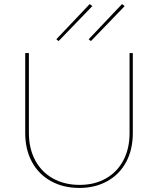

<svg xmlns="http://www.w3.org/2000/svg" viewBox="-20 -919 777 944"><path d="M104 -265V-658H122V-266Q122 -189 153 -131Q184 -73 240.5 -41.5Q297 -10 372 -10Q445 -10 500.5 -41.5Q556 -73 586.5 -130.5Q617 -188 617 -264V-658H633V-265Q633 -184 600.5 -123Q568 -62 508 -28.5Q448 5 370 5Q291 5 230.5 -28.5Q170 -62 137 -123Q104 -184 104 -265ZM257 -726 421 -899 434 -889 268 -717ZM416 -726 580 -899 593 -889 427 -717Z"/></svg>

Font: Ysabeau Thin
Style: Regular
Weight: 200
Designer: Christian Thalmann (Catharsis Fonts)
Version: Version 0.003